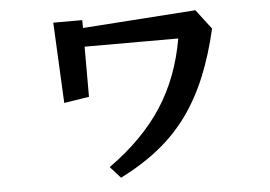

<svg xmlns="http://www.w3.org/2000/svg" viewBox="-48 -658 1096 778"><g transform="rotate(-5 500.0 -269.0)"><path d="M372 9Q512 -91 589.5 -210.5Q667 -330 694 -486H313V-282L211 -266L195 -594H313V-562L773 -594L834 -514Q809 -406 773.5 -320.5Q738 -235 689 -167Q640 -99 572.5 -44.5Q505 10 414 56Z"/></g></svg>

Font: RocknRoll One
Style: Regular
Weight: 400
Designer: Fontworks Inc.
Foundry: Fontworks Inc.
Version: Version 1.100